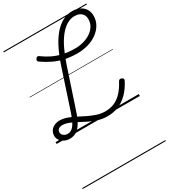

<svg xmlns="http://www.w3.org/2000/svg" viewBox="-339 -1152 1573 1789"><g transform="rotate(-30 448.0 -257.5)"><path d="M541 14Q491 14 444.5 0Q398 -14 355.5 -35Q313 -56 274 -77Q235 -98 199.5 -112Q164 -126 133 -126Q107 -126 91.5 -114Q76 -102 76 -80Q76 -60 93.5 -45Q111 -30 138 -30Q165 -30 186.5 -47.5Q208 -65 226 -100Q244 -135 261 -186L401 -611Q430 -699 465.5 -771Q501 -843 543.5 -894Q586 -945 636.5 -972.5Q687 -1000 745 -1000Q789 -1000 823 -983Q857 -966 876.5 -935.5Q896 -905 896 -863Q896 -812 871.5 -769.5Q847 -727 805 -696.5Q763 -666 708 -650Q653 -634 592 -634Q521 -634 460 -647Q399 -660 345 -686Q291 -712 240 -748Q230 -755 228.5 -763Q227 -771 235 -783Q244 -795 252.5 -796Q261 -797 270 -789Q316 -755 365.5 -731.5Q415 -708 472 -696Q529 -684 597 -684Q643 -684 686 -696Q729 -708 763.5 -731Q798 -754 818 -786.5Q838 -819 838 -860Q838 -889 825.5 -908.5Q813 -928 791 -938.5Q769 -949 740 -949Q694 -949 653 -924Q612 -899 576 -853Q540 -807 509 -742.5Q478 -678 451 -597L311 -176Q289 -107 263 -63.5Q237 -20 205 0Q173 20 133 20Q101 20 74.5 7Q48 -6 33 -28Q18 -50 18 -75Q18 -104 31.5 -126.5Q45 -149 71 -162.5Q97 -176 132 -176Q170 -176 209.5 -162Q249 -148 289 -127Q329 -106 371 -85.5Q413 -65 457 -50.5Q501 -36 546 -36Q601 -36 645.5 -55.5Q690 -75 727 -115Q764 -155 796 -216Q802 -226 810.5 -228.5Q819 -231 831 -226Q844 -220 846.5 -212Q849 -204 844 -193Q807 -122 761.5 -76.5Q716 -31 661.5 -8.5Q607 14 541 14ZM0 475H895V485H0ZM0 -20H895V0H0ZM0 -505H895V-500H0ZM0 -995H895V-985H0Z"/></g></svg>

Font: Playwrite SK Guides
Style: Regular
Weight: 400
Designer: Veronika Burian, José Scaglione
Foundry: TypeTogether
Version: Version 1.003